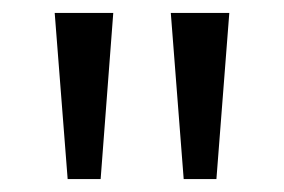

<svg xmlns="http://www.w3.org/2000/svg" viewBox="-20 -734 441 298"><path d="M85 -456.1 64.9 -713.9H155.8L136.2 -456.1ZM265.1 -456.1 245.1 -713.9H335.9L315.9 -456.1Z"/></svg>

Font: OpenSansEmoji
Style: Regular
Weight: 400
Foundry: MorbZ
Version: Version 1.000;PS 001.000;hotconv 1.0.70;makeotf.lib2.5.58329